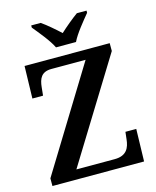

<svg xmlns="http://www.w3.org/2000/svg" viewBox="-134 -1022 906 1113"><g transform="rotate(-15 319.0 -465.5)"><path d="M268 -771H388C409 -816 463 -880 494 -918V-931H436C405 -909 357 -869 327 -841C297 -869 251 -909 219 -931H162V-918C193 -880 247 -816 268 -771ZM40 0H590L595 -194H530L525 -150C520 -102 502 -57 429 -57H199L575 -667V-714H64L59 -520H123L128 -569C133 -620 149 -657 210 -657H415L40 -46Z"/></g></svg>

Font: Noto Serif Devanagari SemiBold
Style: Regular
Weight: 600
Designer: Universal Thirst, Indian Type Foundry and the Monotype Design Team
Foundry: Monotype Imaging Inc.
Version: Version 2.004